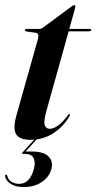

<svg xmlns="http://www.w3.org/2000/svg" viewBox="-35 -556 388 776"><path d="M109.5 -423.5 70.5 -429Q66 -430 66 -434.5Q66 -439 71.5 -439H124.5Q131.5 -439 137.5 -443.5L256.5 -531.5Q261 -535.5 265.5 -535.5Q269.5 -535.5 269.5 -530Q269.5 -527 267.5 -519.5L245 -439H327.5Q333.5 -439 333.5 -434.5Q333.5 -429.5 324.5 -429.5H242.5L152 -105.5Q140.5 -63.5 146 -49.5Q151.5 -35.5 166 -35.5Q198 -35.5 238.5 -89Q243 -96 245.5 -95.5Q250 -94.5 244.5 -84.5Q221.5 -44.5 180.8 -17.8Q140 9 87.5 9Q43 9 29.8 -14.2Q16.5 -37.5 31.5 -90L118.5 -399Q124.5 -421.5 109.5 -423.5ZM112.5 -2H121.5L68.5 56.5H95Q141 56.5 160.8 76.2Q180.5 96 173 126Q164.5 159 134.2 179.5Q104 200 61 200Q27.5 200 8.2 187.2Q-11 174.5 -14.5 156.5Q-15.5 152.5 -12 151Q-8 148.5 -6 154Q-2 170.5 11.5 178.8Q25 187 42.5 187Q86.5 187 102.5 124.5Q109 97.5 100.2 81.8Q91.5 66 66.5 66H57.5Q50.5 66 57 59Z"/></svg>

Font: Fraunces 144pt S000 SemiBold
Style: Italic
Weight: 600
Italic angle: -16°
Version: Version 1.000; ttfautohint (v1.8.3)